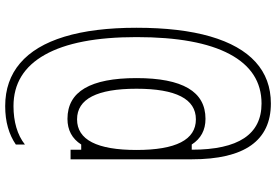

<svg xmlns="http://www.w3.org/2000/svg" viewBox="-182 -670 1064 740"><g transform="rotate(90 350.0 -300.0)"><path d="M389 212Q291 212 223.5 154.5Q156 97 121.5 -16Q87 -129 87 -294Q87 -463 120.5 -578.5Q154 -694 219 -753Q284 -812 379 -812Q486 -812 540 -736Q594 -660 594 -507V-40H557V-81H537Q503 -28 438 -28Q359 -28 320 -94.5Q281 -161 281 -294Q281 -427 320 -493.5Q359 -560 438 -560Q503 -560 537 -507H557Q557 -642 512.5 -709Q468 -776 379 -776Q254 -776 188.5 -653Q123 -530 123 -294Q123 -62 191 59Q259 180 389 180Q434 180 471.5 169Q509 158 537 136V171Q508 191 471 201.5Q434 212 389 212ZM440 -65Q499 -65 528.5 -122.5Q558 -180 558 -294Q558 -408 528.5 -465.5Q499 -523 440 -523Q381 -523 351.5 -465.5Q322 -408 322 -294Q322 -180 351.5 -122.5Q381 -65 440 -65Z"/></g></svg>

Font: Martian Mono SemiExpanded Thin
Style: Regular
Weight: 250
Monospace: yes
Version: Version 0.930